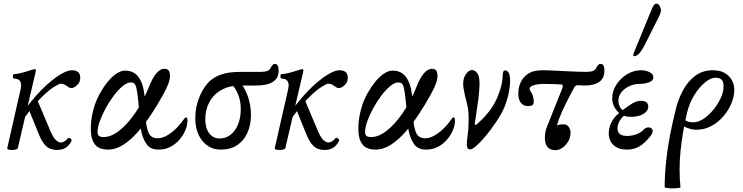

<svg xmlns="http://www.w3.org/2000/svg" viewBox="-20 -811 4085 1055"><path d="M46 13Q17 13 20 2L87 -293Q92 -313 94 -324Q96 -335 96 -341Q96 -379 58 -379Q53 -379 51.5 -385.5Q50 -392 51.5 -398Q53 -404 58 -404Q73 -404 98 -410.5Q123 -417 154 -427Q161 -429 165 -430Q169 -431 171 -431Q177 -431 177 -424Q177 -423 176.5 -419.5Q176 -416 175 -412L78 2Q77 7 68.5 10Q60 13 46 13ZM84 -120 70 -140Q113 -208 157.5 -261Q202 -314 243.5 -350.5Q285 -387 319 -406Q353 -425 375 -425Q421 -425 421 -384Q421 -359 403.5 -343Q386 -327 372 -327Q365 -327 359 -330.5Q353 -334 346 -339Q331 -351 313 -351Q305 -351 275 -332.5Q245 -314 196.5 -264.5Q148 -215 84 -120ZM292 13Q274 13 256.5 6.5Q239 0 223.5 -19Q208 -38 193 -74L136 -215L184 -264L257 -91Q273 -54 287.5 -41Q302 -28 315 -28Q334 -28 354 -52Q357 -55 362.5 -52.5Q368 -50 371.5 -45.5Q375 -41 372 -35Q359 -10 340 1.5Q321 13 292 13Z M573 11Q548 11 526.5 2Q505 -7 492 -32.5Q479 -58 479 -107Q479 -139 485 -171.5Q491 -204 500 -232Q511 -265 529.5 -298.5Q548 -332 571 -360.5Q594 -389 619 -406Q644 -423 667 -423Q714 -423 740 -389Q766 -355 773 -295Q776 -278 777 -247Q778 -216 779.5 -183.5Q781 -151 784 -128Q791 -82 806 -66.5Q821 -51 846 -51Q869 -51 894 -64.5Q919 -78 943.5 -101Q968 -124 989 -154Q994 -161 997.5 -163.5Q1001 -166 1003 -166Q1010 -166 1010 -147Q1010 -123 998.5 -95.5Q987 -68 966 -43.5Q945 -19 916 -4Q887 11 852 11Q805 11 784.5 -20Q764 -51 756 -90Q755 -94 754.5 -97.5Q754 -101 753.5 -105.5Q753 -110 753 -116Q745 -204 740 -253Q735 -302 730 -324.5Q725 -347 717.5 -352.5Q710 -358 698 -358Q678 -358 653.5 -337.5Q629 -317 604.5 -284.5Q580 -252 560 -215Q540 -178 528 -144Q516 -110 516 -87Q516 -71 523.5 -64.5Q531 -58 550 -58Q591 -58 636 -93.5Q681 -129 724 -191.5Q767 -254 799 -335Q807 -356 819.5 -379Q832 -402 848.5 -417.5Q865 -433 884 -433Q914 -433 914 -395Q914 -376 905.5 -352Q897 -328 877 -292Q847 -237 811.5 -183.5Q776 -130 737.5 -86Q699 -42 657.5 -15.5Q616 11 573 11Z M1193 11Q1131 11 1092 -37Q1053 -85 1053 -163Q1053 -195 1059.5 -225Q1066 -255 1077 -281Q1094 -322 1119.5 -352Q1145 -382 1188 -399Q1231 -416 1299 -416H1410Q1434 -416 1448 -421Q1462 -426 1466 -436Q1471 -446 1477 -453Q1483 -460 1490 -460Q1511 -460 1511 -422Q1511 -382 1480 -361.5Q1449 -341 1387 -341H1300Q1240 -341 1197 -317Q1154 -293 1131 -251Q1108 -209 1108 -155Q1108 -106 1130 -78Q1152 -50 1186 -50Q1221 -50 1247.5 -71Q1274 -92 1288.5 -128.5Q1303 -165 1303 -212Q1303 -256 1288 -293Q1273 -330 1240 -364H1293Q1322 -336 1340.5 -285.5Q1359 -235 1359 -179Q1359 -126 1340 -82.5Q1321 -39 1284 -14Q1247 11 1193 11Z M1516 13Q1487 13 1490 2L1557 -293Q1562 -313 1564 -324Q1566 -335 1566 -341Q1566 -379 1528 -379Q1523 -379 1521.5 -385.5Q1520 -392 1521.5 -398Q1523 -404 1528 -404Q1543 -404 1568 -410.5Q1593 -417 1624 -427Q1631 -429 1635 -430Q1639 -431 1641 -431Q1647 -431 1647 -424Q1647 -423 1646.5 -419.5Q1646 -416 1645 -412L1548 2Q1547 7 1538.5 10Q1530 13 1516 13ZM1554 -120 1540 -140Q1583 -208 1627.5 -261Q1672 -314 1713.5 -350.5Q1755 -387 1789 -406Q1823 -425 1845 -425Q1891 -425 1891 -384Q1891 -359 1873.5 -343Q1856 -327 1842 -327Q1835 -327 1829 -330.5Q1823 -334 1816 -339Q1801 -351 1783 -351Q1775 -351 1745 -332.5Q1715 -314 1666.5 -264.5Q1618 -215 1554 -120ZM1762 13Q1744 13 1726.5 6.5Q1709 0 1693.5 -19Q1678 -38 1663 -74L1606 -215L1654 -264L1727 -91Q1743 -54 1757.5 -41Q1772 -28 1785 -28Q1804 -28 1824 -52Q1827 -55 1832.5 -52.5Q1838 -50 1841.5 -45.5Q1845 -41 1842 -35Q1829 -10 1810 1.5Q1791 13 1762 13Z M2043 11Q2018 11 1996.5 2Q1975 -7 1962 -32.5Q1949 -58 1949 -107Q1949 -139 1955 -171.5Q1961 -204 1970 -232Q1981 -265 1999.5 -298.5Q2018 -332 2041 -360.5Q2064 -389 2089 -406Q2114 -423 2137 -423Q2184 -423 2210 -389Q2236 -355 2243 -295Q2246 -278 2247 -247Q2248 -216 2249.5 -183.5Q2251 -151 2254 -128Q2261 -82 2276 -66.5Q2291 -51 2316 -51Q2339 -51 2364 -64.5Q2389 -78 2413.5 -101Q2438 -124 2459 -154Q2464 -161 2467.5 -163.5Q2471 -166 2473 -166Q2480 -166 2480 -147Q2480 -123 2468.5 -95.5Q2457 -68 2436 -43.5Q2415 -19 2386 -4Q2357 11 2322 11Q2275 11 2254.5 -20Q2234 -51 2226 -90Q2225 -94 2224.5 -97.5Q2224 -101 2223.5 -105.5Q2223 -110 2223 -116Q2215 -204 2210 -253Q2205 -302 2200 -324.5Q2195 -347 2187.5 -352.5Q2180 -358 2168 -358Q2148 -358 2123.5 -337.5Q2099 -317 2074.5 -284.5Q2050 -252 2030 -215Q2010 -178 1998 -144Q1986 -110 1986 -87Q1986 -71 1993.5 -64.5Q2001 -58 2020 -58Q2061 -58 2106 -93.5Q2151 -129 2194 -191.5Q2237 -254 2269 -335Q2277 -356 2289.5 -379Q2302 -402 2318.5 -417.5Q2335 -433 2354 -433Q2384 -433 2384 -395Q2384 -376 2375.5 -352Q2367 -328 2347 -292Q2317 -237 2281.5 -183.5Q2246 -130 2207.5 -86Q2169 -42 2127.5 -15.5Q2086 11 2043 11Z M2563 10Q2545 10 2545 -17Q2545 -26 2546 -38Q2547 -50 2550 -72Q2552 -82 2553 -96.5Q2554 -111 2554.5 -127Q2555 -143 2555 -155Q2555 -195 2551.5 -214Q2548 -233 2547 -237Q2541 -260 2536 -281.5Q2531 -303 2528 -320.5Q2525 -338 2525 -349Q2525 -384 2541 -405Q2557 -426 2573 -426Q2590 -426 2602.5 -409Q2615 -392 2615 -351Q2615 -337 2613.5 -319Q2612 -301 2610 -280Q2608 -259 2604 -236Q2599 -202 2596 -179.5Q2593 -157 2591 -145Q2589 -133 2588 -128L2595 -124Q2634 -156 2668.5 -200Q2703 -244 2723 -302Q2731 -325 2736.5 -349.5Q2742 -374 2742 -391Q2742 -424 2754 -424Q2783 -424 2783 -367Q2783 -337 2775 -299Q2767 -261 2752 -223Q2742 -198 2723 -167Q2704 -136 2681 -105Q2658 -74 2635 -48Q2612 -22 2593 -6Q2574 10 2563 10Z M3032 14Q3004 14 2989 -2.5Q2974 -19 2974 -53Q2974 -70 2977 -86Q2980 -102 2986 -116L3069 -324Q3078 -346 3064 -347Q3044 -348 3020.5 -349Q2997 -350 2971 -350Q2937 -350 2913.5 -343Q2890 -336 2890 -323Q2890 -320 2891.5 -316Q2893 -312 2897 -307Q2904 -298 2908.5 -282Q2913 -266 2913 -252Q2913 -239 2905.5 -233.5Q2898 -228 2880 -228Q2857 -228 2842.5 -245.5Q2828 -263 2828 -297Q2828 -338 2846.5 -369Q2865 -400 2899 -415Q2910 -420 2927.5 -422.5Q2945 -425 2967 -425Q2985 -425 3014.5 -423.5Q3044 -422 3084 -420Q3125 -418 3154 -417Q3183 -416 3199 -416Q3224 -416 3237.5 -421Q3251 -426 3255 -436Q3260 -447 3266.5 -453.5Q3273 -460 3279 -460Q3290 -460 3295.5 -452Q3301 -444 3301 -422Q3301 -382 3273.5 -361.5Q3246 -341 3191 -341Q3181 -341 3173 -342Q3165 -343 3155 -343Q3143 -343 3136 -332L3109 -281Q3085 -235 3067 -194.5Q3049 -154 3040 -122Q3047 -125 3057 -126.5Q3067 -128 3077 -128Q3094 -128 3104.5 -114.5Q3115 -101 3115 -81Q3115 -57 3103 -35.5Q3091 -14 3072 0Q3053 14 3032 14Z M3424 11Q3378 11 3351.5 -13.5Q3325 -38 3325 -79Q3325 -109 3340 -139Q3355 -169 3382 -190Q3365 -205 3354.5 -225.5Q3344 -246 3344 -271Q3344 -310 3366.5 -345.5Q3389 -381 3425.5 -403Q3462 -425 3503 -425Q3526 -425 3548 -415Q3570 -405 3570 -386Q3570 -367 3546 -358.5Q3522 -350 3494 -350Q3465 -350 3438 -337.5Q3411 -325 3394.5 -304.5Q3378 -284 3378 -258Q3378 -242 3385 -226.5Q3392 -211 3402 -206Q3425 -224 3451 -240.5Q3477 -257 3501 -257Q3523 -257 3532.5 -248.5Q3542 -240 3542 -226Q3542 -201 3515.5 -185Q3489 -169 3446 -169Q3436 -169 3426 -170.5Q3416 -172 3408 -175Q3390 -158 3381.5 -140.5Q3373 -123 3373 -106Q3373 -85 3386 -74.5Q3399 -64 3426 -64Q3452 -64 3477.5 -73.5Q3503 -83 3516 -98Q3526 -109 3538.5 -110.5Q3551 -112 3557 -107Q3568 -101 3566 -88.5Q3564 -76 3554 -63Q3523 -24 3493.5 -6.5Q3464 11 3424 11ZM3465 -502Q3463 -502 3461.5 -503.5Q3460 -505 3460 -509Q3460 -511 3460.5 -513.5Q3461 -516 3462 -519L3558 -753Q3572 -791 3587 -791Q3598 -791 3605 -777.5Q3612 -764 3612 -752Q3612 -746 3606 -731Q3600 -716 3583 -684L3526 -571Q3492 -502 3465 -502Z M3632 217Q3633 143 3640.5 72Q3648 1 3662 -70Q3676 -141 3694 -214Q3709 -272 3736 -320Q3763 -368 3803 -396.5Q3843 -425 3897 -425Q3937 -425 3963 -409.5Q3989 -394 4002 -369.5Q4015 -345 4015 -317Q4015 -284 4000 -246Q3985 -208 3957 -174.5Q3929 -141 3890.5 -119.5Q3852 -98 3805 -98Q3784 -98 3758.5 -107.5Q3733 -117 3710 -134L3734 -158Q3750 -146 3760.5 -142.5Q3771 -139 3791 -139Q3817 -139 3845.5 -158Q3874 -177 3899 -207Q3924 -237 3940 -271.5Q3956 -306 3956 -337Q3956 -362 3945 -373Q3934 -384 3911 -384Q3885 -384 3853.5 -358Q3822 -332 3795 -288.5Q3768 -245 3755 -191Q3730 -85 3719.5 18Q3709 121 3719 217Q3719 221 3706 222.5Q3693 224 3676 224Q3659 224 3645.5 222Q3632 220 3632 217Z"/></svg>

Font: Junicode VF
Style: Italic
Weight: 400
Italic angle: -11°
Designer: Peter S. Baker
Version: Version 2.209